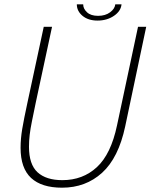

<svg xmlns="http://www.w3.org/2000/svg" viewBox="-20 -862 698 891"><path d="M561 -275.5Q530 -129.5 453.8 -60.2Q377.5 9 268 9Q173 9 124.2 -36.2Q75.5 -81.5 75.5 -176Q75.5 -218 83.2 -264Q91 -310 107 -384L183 -737.5H221.5L146 -386Q135.5 -334.5 128.2 -299.2Q121 -264 117.8 -236.5Q114.5 -209 114.5 -181Q114.5 -99 154.2 -62.5Q194 -26 269.5 -26Q364.5 -26 429.8 -86.5Q495 -147 523 -280L620.5 -737.5H658.5ZM336.5 -842H366Q366 -821.5 383.8 -805Q401.5 -788.5 435 -788.5Q469 -788.5 491 -805Q513 -821.5 515 -842H544Q541 -810.5 508.8 -788.5Q476.5 -766.5 432.5 -766.5Q389.5 -766.5 363 -788.5Q336.5 -810.5 336.5 -842Z"/></svg>

Font: Epilogue ExtraLight
Style: Italic
Weight: 250
Italic angle: -12°
Designer: Tyler Finck
Foundry: Etcetera Type Co
Version: Version 2.112